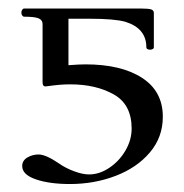

<svg xmlns="http://www.w3.org/2000/svg" viewBox="-20 -435 440 460"><path d="M33.2 -37.1Q33.2 -50.3 45.4 -57.6Q57.6 -64.9 72.3 -64.9Q89.8 -64.9 121.1 -43.5Q137.2 -32.2 157.5 -24.7Q177.7 -17.1 193.4 -17.1Q218.3 -17.1 241.9 -33Q265.6 -48.8 280.5 -74.2Q295.4 -99.6 295.4 -127Q295.4 -184.6 252.7 -208.7Q210 -232.9 148.4 -232.9Q134.8 -232.9 123.3 -231.9Q111.8 -231 89.8 -228H88.4Q82 -228 82 -237.8V-377.4Q82 -387.2 72.3 -391.1Q62.5 -395 38.1 -395Q35.2 -395 33.2 -397.9Q31.2 -400.9 31.2 -404.8Q31.2 -408.7 33.2 -411.6Q35.2 -414.6 38.1 -414.6H316.4Q335.9 -414.6 342.3 -412.4Q348.6 -410.2 348.6 -403.8V-321.8Q348.6 -318.8 345.7 -317.4Q342.8 -315.9 339.4 -315.9Q335.9 -315.9 333.3 -317.4Q330.6 -318.8 330.6 -321.8Q330.6 -367.2 280.3 -382.8Q254.4 -390.1 195.8 -390.1H144V-278.8Q170.9 -280.8 184.6 -280.8Q270.5 -280.8 320.3 -248.5Q370.1 -216.3 370.1 -155.3Q370.1 -106.4 339.1 -69.8Q308.1 -33.2 257.1 -13.7Q206.1 5.9 147.5 5.9Q98.1 5.9 65.7 -5.4Q33.2 -16.6 33.2 -37.1Z"/></svg>

Font: JuniusX Light
Style: Regular
Weight: 300
Designer: Peter S. Baker
Foundry: Briery Creek Software
Version: Version 1.008